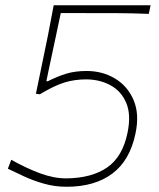

<svg xmlns="http://www.w3.org/2000/svg" viewBox="-20 -704 608 733"><path d="M234 9Q189 9 147.8 -2.8Q106.5 -14.5 71.5 -30.8Q36.5 -47 10 -60L23 -94Q80 -62 132.5 -42.5Q185 -23 233 -23Q330.5 -24 389.5 -65Q448.5 -106 467 -198Q481 -266 462 -311Q443 -356 402.2 -378.2Q361.5 -400.5 310 -401Q264.5 -401 225.8 -389Q187 -377 132 -344L117 -346L138 -447Q165.5 -576.5 185 -684H555L548 -651Q487.5 -653.5 425.8 -653.8Q364 -654 303 -654H212Q201.5 -602 190 -550Q178.5 -498 168 -447L157 -394H163Q198.5 -412 232.2 -422.5Q266 -433 311 -433Q371.5 -433 419.8 -403.8Q468 -374.5 490.5 -320.8Q513 -267 497 -193Q475.5 -91 408.5 -41Q341.5 9 234 9Z"/></svg>

Font: Commissioner Flair Thin
Style: Italic
Weight: 100
Italic angle: -12°
Designer: Kostas Bartsokas
Foundry: Kostas Bartsokas
Version: Version 1.000; ttfautohint (v1.8.3)